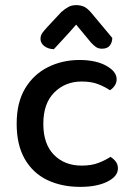

<svg xmlns="http://www.w3.org/2000/svg" viewBox="-20 -716 521 749"><path d="M298 -398Q235 -398 192 -355.5Q149 -313 149 -233Q149 -154 190.5 -112Q232 -70 298 -70Q337 -70 364 -80.5Q391 -91 411 -104Q424 -96 432 -85Q440 -74 440 -59Q440 -28 399 -7.5Q358 13 293 13Q220 13 164 -14Q108 -41 76.5 -96Q45 -151 45 -233Q45 -316 78 -371Q111 -426 167 -454Q223 -482 290 -482Q354 -482 394.5 -459.5Q435 -437 435 -407Q435 -393 427.5 -382Q420 -371 409 -364Q388 -378 362 -388Q336 -398 298 -398ZM335 -550 277 -620Q253 -592 232 -569.5Q211 -547 190 -524Q167 -525 152.5 -536.5Q138 -548 138 -564Q138 -578 145.5 -588Q153 -598 165 -611L219 -669Q234 -682 247 -689Q260 -696 277 -696Q296 -696 309.5 -689Q323 -682 337 -665L418 -568Q418 -551 408.5 -538.5Q399 -526 378 -526Q364 -526 354.5 -532.5Q345 -539 335 -550Z"/></svg>

Font: Baloo Bhaijaan 2 Medium
Style: Regular
Weight: 500
Designer: Sanskriti Dholi, Noopur Datye and Ek Type
Foundry: Ek Type
Version: Version 1.701